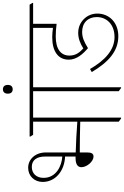

<svg xmlns="http://www.w3.org/2000/svg" viewBox="213 -1058 850 1316"><g transform="rotate(-90 638.0 -400.0)"><path d="M223 -184C245 -184 251 -201 251 -228V-278C261 -278 274 -278 284 -278C318 -278 396 -277 462 -275V-11L484 5H490V-598H602V-603L590 -622H360V-617L372 -598H462V-295C392 -300 310 -305 251 -306V-512C251 -581 206 -632 146 -632C90 -632 49 -590 49 -532C49 -447 122 -383 223 -379V-307C219 -307 215 -307 212 -307C171 -307 150 -293 150 -267C150 -230 189 -184 223 -184ZM77 -527C77 -576 107 -607 152 -607C201 -607 223 -570 223 -517V-398C156 -402 76 -442 77 -527Z M693 5H698V-598H810V-603L798 -622H557V-617L569 -598H671V-11Z M684 -738C703 -738 714 -750 714 -771C714 -793 703 -805 684 -805C665 -805 654 -793 654 -771C654 -750 665 -738 684 -738Z M1048 -14C1141 -14 1203 -76 1203 -158C1203 -191 1191 -222 1170 -245C1146 -272 1112 -289 1071 -289C1033 -289 999 -276 964 -254C936 -280 915 -306 915 -349C915 -409 961 -443 1046 -443C1074 -443 1102 -441 1133 -437V-598H1276V-603L1264 -622H766V-617L778 -598H1105V-462C1084 -465 1061 -467 1041 -467C942 -467 887 -425 887 -354C887 -300 925 -257 966 -222C1011 -250 1041 -262 1077 -262C1140 -262 1179 -222 1179 -162C1179 -93 1128 -40 1042 -40C953 -40 882 -106 823 -208L802 -196C869 -84 943 -14 1048 -14Z"/></g></svg>

Font: Noto Serif Devanagari SemiCondensed Thin
Style: Regular
Weight: 100
Width: 4
Designer: Universal Thirst, Indian Type Foundry and the Monotype Design Team
Foundry: Monotype Imaging Inc.
Version: Version 2.004